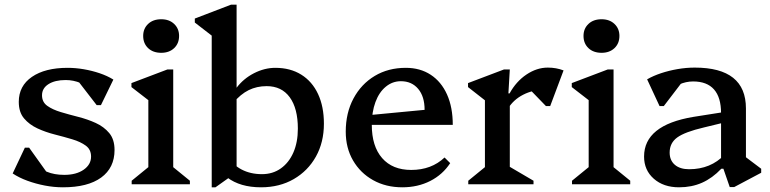

<svg xmlns="http://www.w3.org/2000/svg" viewBox="-20 -785 3282 818"><path d="M248 13Q210 13 171 5.5Q132 -2 96.5 -15Q61 -28 34 -46L86 -156H104L202 -19H128L123 -97Q147 -67 179 -53.5Q211 -40 254 -40Q305 -40 336.5 -62Q368 -84 368 -118Q368 -148 345.5 -164.5Q323 -181 288 -191.5Q253 -202 213.5 -212Q174 -222 139.5 -238Q105 -254 82.5 -280.5Q60 -307 60 -351Q60 -419 116 -457.5Q172 -496 268 -496Q302 -496 337 -490Q372 -484 404.5 -473Q437 -462 463 -446L410 -337H392L287 -473H368L373 -395Q355 -418 324 -431Q293 -444 260 -444Q214 -444 186.5 -426.5Q159 -409 159 -379Q159 -350 181.5 -334Q204 -318 239 -307.5Q274 -297 313.5 -287Q353 -277 388 -261Q423 -245 445.5 -218Q468 -191 468 -146Q468 -70 411 -28.5Q354 13 248 13Z M541 0V-15L628 -86L612 -58V-390L655 -325L540 -414V-431L693 -489H718V-56L703 -85L789 -15V0ZM667 -560Q632 -560 611 -580Q590 -600 590 -632Q590 -663 611 -683Q632 -703 667 -703Q701 -703 722 -683Q743 -663 743 -632Q743 -600 722 -580Q701 -560 667 -560Z M1092 13Q1003 13 948 -29V-122Q971 -83 1009 -63Q1047 -43 1096 -43Q1142 -43 1176.5 -67.5Q1211 -92 1230 -135.5Q1249 -179 1249 -237Q1249 -323 1214.5 -370.5Q1180 -418 1116 -418Q1074 -418 1039.5 -401Q1005 -384 973 -346V-410H987Q1017 -450 1062 -473Q1107 -496 1153 -496Q1217 -496 1263.5 -467Q1310 -438 1335 -384.5Q1360 -331 1360 -258Q1360 -179 1326 -118Q1292 -57 1231.5 -22Q1171 13 1092 13ZM882 13V-667L925 -600L810 -689V-706L964 -765H988V-51L898 13Z M1694 13Q1624 13 1569.5 -17.5Q1515 -48 1484 -101.5Q1453 -155 1453 -224Q1453 -304 1486 -365.5Q1519 -427 1576.5 -461.5Q1634 -496 1709 -496Q1770 -496 1815 -466.5Q1860 -437 1884.5 -382.5Q1909 -328 1909 -253H1526V-292L1789 -317Q1789 -374 1761.5 -406.5Q1734 -439 1688 -439Q1652 -439 1623.5 -415.5Q1595 -392 1579.5 -350Q1564 -308 1564 -253Q1564 -162 1608 -111.5Q1652 -61 1732 -61Q1818 -61 1874 -114L1898 -90Q1866 -41 1813 -14Q1760 13 1694 13Z M1975 0V-15L2062 -86L2046 -58V-390L2089 -324L1974 -414V-431L2127 -489H2152L2146 -387H2152V-56L2137 -83L2253 -15V0ZM2144 -322 2137 -387H2151Q2179 -438 2223 -467.5Q2267 -497 2314 -497Q2350 -497 2381 -485L2324 -333H2306L2214 -428L2302 -403Q2251 -403 2209 -381.5Q2167 -360 2144 -322Z M2417 0V-15L2504 -86L2488 -58V-390L2531 -325L2416 -414V-431L2569 -489H2594V-56L2579 -85L2665 -15V0ZM2543 -560Q2508 -560 2487 -580Q2466 -600 2466 -632Q2466 -663 2487 -683Q2508 -703 2543 -703Q2577 -703 2598 -683Q2619 -663 2619 -632Q2619 -600 2598 -580Q2577 -560 2543 -560Z M3089 12 3062 -66H3052V-303Q3052 -370 3022 -404Q2992 -438 2933 -438Q2902 -438 2873.5 -425Q2845 -412 2827 -390L2832 -473H2915L2808 -333H2790L2737 -447Q2763 -462 2796 -473Q2829 -484 2866 -490.5Q2903 -497 2940 -497Q3049 -497 3103.5 -453.5Q3158 -410 3158 -323V-85L3117 -146L3223 -66V-49L3108 12ZM2873 13Q2807 13 2765.5 -23.5Q2724 -60 2724 -118Q2724 -252 2934 -287L3086 -311V-268L2979 -242Q2898 -223 2865.5 -199.5Q2833 -176 2833 -135Q2833 -102 2855 -83Q2877 -64 2916 -64Q3008 -64 3067 -126V-66H3053Q3015 -26 2971 -6.5Q2927 13 2873 13Z"/></svg>

Font: Platypi Light
Style: Regular
Weight: 400
Version: Version 1.200